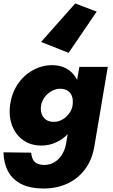

<svg xmlns="http://www.w3.org/2000/svg" viewBox="-77 -846 650 1108"><path d="M-57 33Q-55 98 -29.5 144.5Q-4 191 47 216.5Q98 242 178 242Q254 241 315 212Q376 183 416.5 127Q457 71 469 -10L545 -460H381L303 -10Q296 23 278.5 49.5Q261 76 235.5 91Q210 106 177 106Q153 105 137 97.5Q121 90 113 74Q105 58 103 35ZM-19 -238Q-27 -171 -6 -118.5Q15 -66 58.5 -36Q102 -6 161 -6Q207 -6 246 -24Q285 -42 315 -73Q345 -104 364.5 -146.5Q384 -189 390 -238Q396 -286 388 -327.5Q380 -369 358.5 -401.5Q337 -434 303.5 -452Q270 -470 224 -470Q165 -470 112 -440.5Q59 -411 24.5 -359Q-10 -307 -19 -238ZM160 -237Q165 -265 182 -287Q199 -309 224 -322Q249 -335 275 -334Q293 -333 307 -326Q321 -319 330 -306.5Q339 -294 342 -276.5Q345 -259 342 -239Q339 -218 328 -200Q317 -182 301.5 -169Q286 -156 268 -149Q250 -142 231 -143Q205 -143 187.5 -156Q170 -169 163 -190.5Q156 -212 160 -237ZM319 -541 481 -779 357 -826 160 -604Z"/></svg>

Font: Jost ExtraBold
Style: Italic
Weight: 800
Italic angle: -5°
Version: Version 3.710